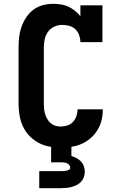

<svg xmlns="http://www.w3.org/2000/svg" viewBox="-20 -763 640 1003"><path d="M297 8Q267 8 237 2.5Q207 -3 180.5 -17.5Q154 -32 133 -54Q112 -76 99.5 -103.5Q87 -131 82 -161Q77 -191 77 -221V-514Q77 -542 80 -569Q83 -596 92 -622Q101 -648 116.5 -671.5Q132 -695 153.5 -711.5Q175 -728 202 -735.5Q229 -743 257 -743Q277 -743 297.5 -740Q318 -737 336.5 -728.5Q355 -720 371.5 -707Q388 -694 400 -678V-735H515V-543H400Q400 -561 393.5 -579.5Q387 -598 373.5 -610.5Q360 -623 341.5 -628Q323 -633 304 -633Q283 -633 263 -623.5Q243 -614 230.5 -596.5Q218 -579 213.5 -557.5Q209 -536 209 -514V-221Q209 -207 210.5 -193Q212 -179 216 -166Q220 -153 227.5 -140.5Q235 -128 245.5 -119Q256 -110 269.5 -106Q283 -102 297 -102Q315 -102 332 -107.5Q349 -113 361 -126Q373 -139 379 -156Q385 -173 385 -190V-192H517V-188Q517 -160 510 -133Q503 -106 488.5 -82.5Q474 -59 452.5 -40.5Q431 -22 405.5 -11Q380 0 352.5 4Q325 8 297 8ZM185 220V131H300Q307 131 314 130.5Q321 130 327.5 128.5Q334 127 340.5 123.5Q347 120 347 113Q347 106 342 99.5Q337 93 330 90Q323 87 315.5 86Q308 85 300 85H247V-102H353V52Q367 56 380 63Q393 70 403 80.5Q413 91 418 105Q423 119 423 133Q423 147 418.5 161Q414 175 404.5 185.5Q395 196 382.5 202.5Q370 209 356 213Q342 217 328 218.5Q314 220 300 220Z"/></svg>

Font: Iosevka HT Extrabold Extended
Style: Regular
Weight: 800
Width: 7
Monospace: yes
Designer: Belleve Invis
Foundry: Belleve Invis
Version: Version 32.3.0; ttfautohint (v1.8.4)